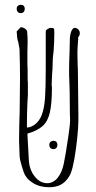

<svg xmlns="http://www.w3.org/2000/svg" viewBox="-20 -777 404 806"><path d="M308 -621Q309 -617 307 -596Q305 -572 305 -553L306 -501Q307 -493 307 -476L309 -299Q311 -242 298.5 -150.5Q286 -59 270 -36Q255 -12 235 -1.5Q215 9 186 9Q147 9 118 -9Q89 -27 79 -56Q76 -65 71.5 -79.5Q67 -94 64.5 -105.5Q62 -117 62 -131Q60 -171 60 -188L61 -257Q63 -307 63 -348Q64 -386 64 -450Q64 -503 62 -571L56 -604H55Q51 -620 51 -632L50 -645L67 -663Q78 -662 86 -656Q94 -650 94 -644Q96 -622 96 -601L95 -558V-516Q95 -497 96 -487V-458Q96 -436 97 -429V-378L95 -343Q93 -301 93 -249V-242H96Q107 -242 123 -252Q145 -267 155.5 -295Q166 -323 169 -365.5Q172 -408 172 -486V-569V-642Q172 -649 174 -651Q176 -653 189 -660Q203 -660 205.5 -657.5Q208 -655 208 -641Q208 -595 205 -562Q201 -534 201 -511Q201 -489 199 -470L197 -428V-418Q198 -415 198 -411Q198 -343 189.5 -305.5Q181 -268 159 -248Q137 -228 95 -216L101 -106Q103 -65 125.5 -36.5Q148 -8 178 -8Q203 -8 221.5 -30Q240 -52 248 -91Q256 -131 266 -198.5Q276 -266 274 -280Q273 -297 273 -338Q273 -397 271 -439Q270 -455 270 -482Q270 -516 272 -558L273 -604Q273 -630 279 -645Q285 -660 294 -660Q302 -660 308.5 -653.5Q315 -647 315 -638Q315 -627 308 -621ZM187 -169Q187 -177 192 -181.5Q197 -186 204 -186Q212 -186 216.5 -181.5Q221 -177 221 -169Q221 -161 216.5 -156Q212 -151 204 -151Q196 -151 191.5 -156Q187 -161 187 -169ZM50 -740Q50 -748 55 -752.5Q60 -757 67 -757Q75 -757 79.5 -752.5Q84 -748 84 -740Q84 -732 79.5 -727Q75 -722 67 -722Q59 -722 54.5 -727Q50 -732 50 -740Z"/></svg>

Font: Amatic SC
Style: Regular
Weight: 400
Designer: Multiple Designers
Foundry: Vernon Adams
Version: Version 2.505